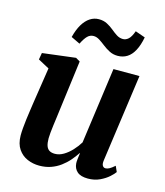

<svg xmlns="http://www.w3.org/2000/svg" viewBox="-115 -857 819 955"><g transform="rotate(15 294.0 -380.0)"><path d="M176.5 10.5Q144 10.5 115.2 -1.8Q86.5 -14 68 -40.8Q49.5 -67.5 49 -111Q49 -128 50.8 -149.2Q52.5 -170.5 55.5 -194Q58.5 -217.5 62 -241.2Q65.5 -265 68.5 -286L96.5 -468.5L39 -499.5L45 -534L215.5 -555L237.5 -542L204.5 -287Q202 -266.5 199 -244.2Q196 -222 193.2 -201Q190.5 -180 188.8 -162.5Q187 -145 187 -133.5Q187 -109 192.2 -94.2Q197.5 -79.5 208.5 -73Q219.5 -66.5 236.5 -66.5Q259 -66.5 281 -79.5Q303 -92.5 322.2 -113.2Q341.5 -134 355.5 -157L409.5 -549H543.5L480.5 -97.5Q478 -79 483.5 -70.5Q489 -62 498.5 -62Q507.5 -62 518 -67.5Q528.5 -73 545 -87.5L558 -58.5Q551 -48 533 -31.8Q515 -15.5 488 -2.8Q461 10 427 10Q390 10 372 -5.8Q354 -21.5 352 -47.5Q351.5 -50.5 351.8 -56.8Q352 -63 353 -70.8Q354 -78.5 355 -86.5Q356 -94.5 357 -101.5L355.5 -102Q342 -81.5 324.5 -61.2Q307 -41 285 -24.8Q263 -8.5 236 1Q209 10.5 176.5 10.5ZM167.5 -649.5Q177.5 -689 193.5 -715.8Q209.5 -742.5 230.5 -756.2Q251.5 -770 276 -770Q300.5 -770 319 -760.2Q337.5 -750.5 352.8 -737.8Q368 -725 383.2 -715.2Q398.5 -705.5 416 -705.5Q431 -705.5 444 -717.2Q457 -729 468 -759.5L519 -741.5Q511 -699.5 496.2 -672Q481.5 -644.5 460.2 -631.2Q439 -618 412 -618Q388.5 -618 369.5 -627.8Q350.5 -637.5 334 -650.5Q317.5 -663.5 302.5 -673Q287.5 -682.5 272 -682.5Q254 -682.5 240.8 -669.2Q227.5 -656 213.5 -627.5Z"/></g></svg>

Font: Merriweather 48pt
Style: Bold Italic
Weight: 700
Italic angle: -7.8°
Version: Version 2.101